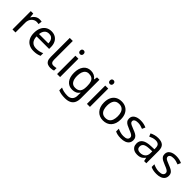

<svg xmlns="http://www.w3.org/2000/svg" viewBox="294 -2234 3972 3972"><g transform="rotate(45 2280.0 -248.5)"><path d="M335 -546Q350 -546 367.5 -544.5Q385 -543 398 -540L387 -459Q374 -462 358.5 -464Q343 -466 329 -466Q298 -466 270 -453Q242 -440 220 -416.5Q198 -393 185.5 -360Q173 -327 173 -286V0H85V-536H157L167 -438H171Q188 -468 212 -492.5Q236 -517 267 -531.5Q298 -546 335 -546Z M685 -546Q754 -546 803.5 -516Q853 -486 879.5 -431.5Q906 -377 906 -304V-251H539Q541 -160 585.5 -112.5Q630 -65 710 -65Q761 -65 800.5 -74.5Q840 -84 882 -102V-25Q841 -7 801 1.5Q761 10 706 10Q630 10 571.5 -21Q513 -52 480.5 -113.5Q448 -175 448 -264Q448 -352 477.5 -415Q507 -478 560.5 -512Q614 -546 685 -546ZM684 -474Q621 -474 584.5 -433.5Q548 -393 541 -321H814Q814 -367 800 -401Q786 -435 757.5 -454.5Q729 -474 684 -474Z M1200 10Q1156 10 1121.5 -4.5Q1087 -19 1067 -55.5Q1047 -92 1047 -157V-714H1136V-165Q1136 -117 1154.5 -93Q1173 -69 1213 -69Q1235 -69 1258.5 -72.5Q1282 -76 1295 -80V-6Q1281 1 1253.5 5.5Q1226 10 1200 10Z M1478 -536V0H1390V-536ZM1435 -737Q1455 -737 1470.5 -723.5Q1486 -710 1486 -681Q1486 -653 1470.5 -639Q1455 -625 1435 -625Q1413 -625 1398 -639Q1383 -653 1383 -681Q1383 -710 1398 -723.5Q1413 -737 1435 -737Z M1838 -546Q1891 -546 1933.5 -526Q1976 -506 2006 -465H2011L2023 -536H2093V9Q2093 85 2067 136.5Q2041 188 1988 214Q1935 240 1853 240Q1795 240 1746.5 231.5Q1698 223 1660 206V125Q1698 145 1749 156Q1800 167 1858 167Q1927 167 1966.5 126.5Q2006 86 2006 16V-5Q2006 -17 2007 -39.5Q2008 -62 2009 -71H2005Q1977 -30 1935.5 -10Q1894 10 1839 10Q1735 10 1676.5 -63Q1618 -136 1618 -267Q1618 -395 1676.5 -470.5Q1735 -546 1838 -546ZM1850 -472Q1805 -472 1773.5 -448Q1742 -424 1725.5 -378Q1709 -332 1709 -266Q1709 -167 1745.5 -114.5Q1782 -62 1852 -62Q1893 -62 1922 -72.5Q1951 -83 1970 -105.5Q1989 -128 1998 -163Q2007 -198 2007 -246V-267Q2007 -340 1990.5 -385Q1974 -430 1939 -451Q1904 -472 1850 -472Z M2351 -536V0H2263V-536ZM2308 -737Q2328 -737 2343.5 -723.5Q2359 -710 2359 -681Q2359 -653 2343.5 -639Q2328 -625 2308 -625Q2286 -625 2271 -639Q2256 -653 2256 -681Q2256 -710 2271 -723.5Q2286 -737 2308 -737Z M2987 -269Q2987 -202 2969.5 -150.5Q2952 -99 2919.5 -63Q2887 -27 2840.5 -8.5Q2794 10 2737 10Q2684 10 2639 -8.5Q2594 -27 2561 -63Q2528 -99 2509.5 -150.5Q2491 -202 2491 -269Q2491 -358 2521 -419.5Q2551 -481 2607 -513.5Q2663 -546 2740 -546Q2813 -546 2868.5 -513.5Q2924 -481 2955.5 -419.5Q2987 -358 2987 -269ZM2582 -269Q2582 -206 2598.5 -159.5Q2615 -113 2650 -88Q2685 -63 2739 -63Q2793 -63 2828 -88Q2863 -113 2879.5 -159.5Q2896 -206 2896 -269Q2896 -333 2879 -378Q2862 -423 2827.5 -447.5Q2793 -472 2738 -472Q2656 -472 2619 -418Q2582 -364 2582 -269Z M3475 -148Q3475 -96 3449 -61Q3423 -26 3375 -8Q3327 10 3261 10Q3205 10 3164.5 1Q3124 -8 3093 -24V-104Q3125 -88 3170.5 -74.5Q3216 -61 3263 -61Q3330 -61 3360 -82.5Q3390 -104 3390 -140Q3390 -160 3379 -176Q3368 -192 3339.5 -208Q3311 -224 3258 -244Q3206 -264 3169 -284Q3132 -304 3112 -332Q3092 -360 3092 -404Q3092 -472 3147.5 -509Q3203 -546 3293 -546Q3342 -546 3384.5 -536.5Q3427 -527 3464 -510L3434 -440Q3400 -454 3363 -464Q3326 -474 3287 -474Q3233 -474 3204.5 -456.5Q3176 -439 3176 -409Q3176 -387 3189 -371.5Q3202 -356 3232.5 -341.5Q3263 -327 3314 -307Q3365 -288 3401 -268Q3437 -248 3456 -219.5Q3475 -191 3475 -148Z M3808 -545Q3906 -545 3953 -502Q4000 -459 4000 -365V0H3936L3919 -76H3915Q3892 -47 3867.5 -27.5Q3843 -8 3811.5 1Q3780 10 3735 10Q3687 10 3648.5 -7Q3610 -24 3588 -59.5Q3566 -95 3566 -149Q3566 -229 3629 -272.5Q3692 -316 3823 -320L3914 -323V-355Q3914 -422 3885 -448Q3856 -474 3803 -474Q3761 -474 3723 -461.5Q3685 -449 3652 -433L3625 -499Q3660 -518 3708 -531.5Q3756 -545 3808 -545ZM3834 -259Q3734 -255 3695.5 -227Q3657 -199 3657 -148Q3657 -103 3684.5 -82Q3712 -61 3755 -61Q3823 -61 3868 -98.5Q3913 -136 3913 -214V-262Z M4515 -148Q4515 -96 4489 -61Q4463 -26 4415 -8Q4367 10 4301 10Q4245 10 4204.5 1Q4164 -8 4133 -24V-104Q4165 -88 4210.5 -74.5Q4256 -61 4303 -61Q4370 -61 4400 -82.5Q4430 -104 4430 -140Q4430 -160 4419 -176Q4408 -192 4379.5 -208Q4351 -224 4298 -244Q4246 -264 4209 -284Q4172 -304 4152 -332Q4132 -360 4132 -404Q4132 -472 4187.5 -509Q4243 -546 4333 -546Q4382 -546 4424.5 -536.5Q4467 -527 4504 -510L4474 -440Q4440 -454 4403 -464Q4366 -474 4327 -474Q4273 -474 4244.5 -456.5Q4216 -439 4216 -409Q4216 -387 4229 -371.5Q4242 -356 4272.5 -341.5Q4303 -327 4354 -307Q4405 -288 4441 -268Q4477 -248 4496 -219.5Q4515 -191 4515 -148Z"/></g></svg>

Font: utamil25
Style: Book
Weight: 400
Designer: Jelle Bosma - Monotype Design Team
Foundry: Monotype Imaging Inc.
Version: Version 2.003